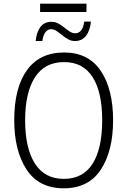

<svg xmlns="http://www.w3.org/2000/svg" viewBox="-20 -1009 689 1039"><path d="M325 10Q190 10 123.5 -92Q57 -194 57 -359Q57 -534 126 -629.5Q195 -725 327 -725Q458 -725 525 -626Q592 -527 592 -358Q592 -192 525.5 -91Q459 10 325 10ZM325 -41Q429 -41 481 -123Q533 -205 533 -358Q533 -511 481 -592Q429 -673 327 -673Q222 -673 169 -590.5Q116 -508 116 -358Q116 -207 169 -124Q222 -41 325 -41ZM197 -989H448V-944H197ZM258 -891Q279 -891 295.5 -882Q312 -873 333 -856Q350 -842 362 -835.5Q374 -829 387 -829Q427 -829 436 -892H472Q467 -842 445 -814.5Q423 -787 386 -787Q366 -787 349.5 -796Q333 -805 312 -822Q295 -836 282.5 -843.5Q270 -851 257 -851Q219 -851 209 -787H173Q178 -836 199 -863.5Q220 -891 258 -891Z"/></svg>

Font: Noto Sans UI NarrowLight
Style: Regular
Weight: 300
Width: 4
Designer: Monotype Design Team
Foundry: Monotype Imaging Inc.
Version: Version 1.001